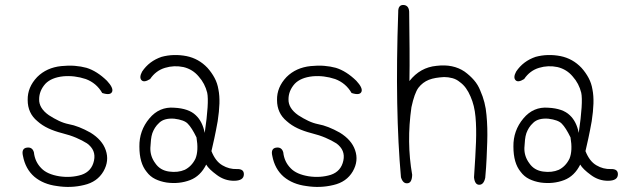

<svg xmlns="http://www.w3.org/2000/svg" viewBox="-20 -747 2540 770"><path d="M390 -374Q367 -414 324 -430Q279 -445 234 -441Q186 -436 162 -411Q137 -383 137 -349Q136 -313 176 -285Q196 -272 216 -262.5Q236 -253 256 -249Q295 -242 343 -215Q390 -186 404 -145Q419 -102 395 -60Q370 -17 317 -5Q264 8 208 -1Q154 -8 118 -38Q82 -69 72 -122Q65 -152 88 -155Q110 -158 116 -136Q120 -98 146 -72Q169 -48 218 -40Q265 -33 307 -46Q348 -60 357 -103Q366 -145 329 -172Q310 -184 285.5 -194.5Q261 -205 229 -213Q198 -221 173.5 -232.5Q149 -244 130 -261Q91 -293 91 -346Q90 -397 129 -438Q167 -476 226 -482Q255 -485 280 -483Q305 -481 327 -475Q369 -462 409 -423Q435 -395 430 -380Q424 -363 390 -374Z M550 -460Q578 -502 628 -519Q676 -532 728 -522Q777 -512 812 -475Q829 -456 840.5 -434.5Q852 -413 856 -388Q861 -363 860 -331.5Q859 -300 853 -261Q846 -222 839.5 -192Q833 -162 828 -141Q844 -100 872 -84Q899 -68 930 -69Q959 -70 958 -47Q957 -22 918 -22Q881 -22 850 -45Q817 -69 807 -87Q784 -41 743 -25Q699 -8 648 -15Q623 -19 602.5 -29Q582 -39 568 -58Q539 -93 539 -159Q538 -223 579 -272Q619 -320 679 -315Q737 -312 765 -285Q792 -260 801 -214Q819 -337 811 -375Q802 -412 777 -440Q753 -469 716 -478Q678 -486 642 -475Q605 -464 582 -430Q558 -415 548 -425Q537 -436 550 -460ZM768 -196Q749 -235 733 -251Q719 -266 679 -271Q639 -274 619 -255Q608 -245 601.5 -234.5Q595 -224 591 -213Q587 -201 585.5 -186.5Q584 -172 583 -154Q582 -120 603 -92Q622 -64 658 -59Q693 -54 721 -66Q749 -80 764 -111Q777 -143 768 -196Z M1390 -374Q1367 -414 1324 -430Q1279 -445 1234 -441Q1186 -436 1162 -411Q1137 -383 1137 -349Q1136 -313 1176 -285Q1196 -272 1216 -262.5Q1236 -253 1256 -249Q1295 -242 1343 -215Q1390 -186 1404 -145Q1419 -102 1395 -60Q1370 -17 1317 -5Q1264 8 1208 -1Q1154 -8 1118 -38Q1082 -69 1072 -122Q1065 -152 1088 -155Q1110 -158 1116 -136Q1120 -98 1146 -72Q1169 -48 1218 -40Q1265 -33 1307 -46Q1348 -60 1357 -103Q1366 -145 1329 -172Q1310 -184 1285.5 -194.5Q1261 -205 1229 -213Q1198 -221 1173.5 -232.5Q1149 -244 1130 -261Q1091 -293 1091 -346Q1090 -397 1129 -438Q1167 -476 1226 -482Q1255 -485 1280 -483Q1305 -481 1327 -475Q1369 -462 1409 -423Q1435 -395 1430 -380Q1424 -363 1390 -374Z M1630 -317Q1610 -177 1633 -46Q1632 -13 1614 -12Q1596 -10 1588 -36Q1576 -169 1573 -334.5Q1570 -500 1577 -698Q1576 -729 1600 -727Q1622 -724 1621 -694Q1622 -619 1622.5 -551Q1623 -483 1622 -422Q1665 -477 1731 -483Q1797 -491 1843 -460Q1865 -444 1881 -425.5Q1897 -407 1906 -384Q1927 -337 1931 -286Q1936 -235 1934 -177Q1933 -149 1931.5 -113Q1930 -77 1926 -34Q1920 -6 1902 -6Q1884 -6 1881 -36Q1884 -80 1886 -115.5Q1888 -151 1889 -178Q1890 -205 1889.5 -230.5Q1889 -256 1887 -278Q1885 -301 1880 -321.5Q1875 -342 1867 -360Q1859 -379 1848.5 -393.5Q1838 -408 1824 -418Q1811 -429 1794.5 -433.5Q1778 -438 1761 -438Q1743 -437 1728 -434.5Q1713 -432 1700 -427Q1675 -417 1658 -395Q1642 -373 1630 -317Z M2050 -460Q2078 -502 2128 -519Q2176 -532 2228 -522Q2277 -512 2312 -475Q2329 -456 2340.5 -434.5Q2352 -413 2356 -388Q2361 -363 2360 -331.5Q2359 -300 2353 -261Q2346 -222 2339.5 -192Q2333 -162 2328 -141Q2344 -100 2372 -84Q2399 -68 2430 -69Q2459 -70 2458 -47Q2457 -22 2418 -22Q2381 -22 2350 -45Q2317 -69 2307 -87Q2284 -41 2243 -25Q2199 -8 2148 -15Q2123 -19 2102.5 -29Q2082 -39 2068 -58Q2039 -93 2039 -159Q2038 -223 2079 -272Q2119 -320 2179 -315Q2237 -312 2265 -285Q2292 -260 2301 -214Q2319 -337 2311 -375Q2302 -412 2277 -440Q2253 -469 2216 -478Q2178 -486 2142 -475Q2105 -464 2082 -430Q2058 -415 2048 -425Q2037 -436 2050 -460ZM2268 -196Q2249 -235 2233 -251Q2219 -266 2179 -271Q2139 -274 2119 -255Q2108 -245 2101.5 -234.5Q2095 -224 2091 -213Q2087 -201 2085.5 -186.5Q2084 -172 2083 -154Q2082 -120 2103 -92Q2122 -64 2158 -59Q2193 -54 2221 -66Q2249 -80 2264 -111Q2277 -143 2268 -196Z"/></svg>

Font: Yomogi
Style: Regular
Weight: 400
Designer: satsuyako
Foundry: satsuyako
Version: Version 3.100